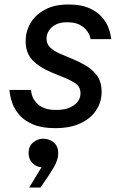

<svg xmlns="http://www.w3.org/2000/svg" viewBox="-20 -560 549 854"><path d="M226 10Q165 10 126 -7Q87 -24 65.5 -49.5Q44 -75 35 -100.5Q26 -126 24 -143Q22 -160 22 -160H118Q118 -160 119 -151Q120 -142 125 -129Q130 -116 142 -102.5Q154 -89 175 -80Q196 -71 230 -71Q280 -71 309 -92Q338 -113 338 -145Q338 -175 314.5 -190Q291 -205 263 -216L209 -238Q154 -261 124 -293Q94 -325 94 -377Q94 -419 115 -456Q136 -493 178.5 -516.5Q221 -540 285 -540Q340 -540 375.5 -524.5Q411 -509 431.5 -486Q452 -463 461 -440Q470 -417 472.5 -401.5Q475 -386 475 -386H383Q383 -386 380 -397.5Q377 -409 366.5 -423.5Q356 -438 335 -449.5Q314 -461 278 -461Q235 -461 211 -439Q187 -417 187 -388Q187 -364 203.5 -348.5Q220 -333 245 -322L304 -297Q329 -287 359 -270Q389 -253 410.5 -225Q432 -197 432 -151Q432 -107 408 -70Q384 -33 338 -11.5Q292 10 226 10ZM160 274H110L184 152L193 178Q187 181 181.5 182.5Q176 184 169 184Q143 184 125 166Q107 148 107 120Q107 91 127 74Q147 57 172 57Q200 57 219.5 74Q239 91 239 122Q239 150 220 183Q201 216 167 264Z"/></svg>

Font: Be Vietnam Pro Variable Thin
Style: Italic
Weight: 100
Italic angle: -12°
Designer: Lam Bao, Tony Le, Vietanh Nguyen
Foundry: Yellow Type Foundry
Version: Version 1.002